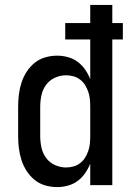

<svg xmlns="http://www.w3.org/2000/svg" viewBox="-20 -755 540 783"><path d="M213 8Q188 8 164 1Q140 -6 121 -21.5Q102 -37 88.5 -58Q75 -79 67.5 -102.5Q60 -126 57 -150.5Q54 -175 54 -200V-320Q54 -345 57 -369.5Q60 -394 67.5 -417.5Q75 -441 88.5 -462Q102 -483 121 -498.5Q140 -514 164 -521Q188 -528 213 -528Q235 -528 257 -522Q279 -516 296.5 -503Q314 -490 327 -471.5Q340 -453 348 -432V-594H246V-661H348V-735H438V-661H481V-594H438V0H348V-88Q340 -67 327 -48.5Q314 -30 296.5 -17Q279 -4 257 2Q235 8 213 8ZM249 -72Q264 -72 279 -76Q294 -80 306.5 -89.5Q319 -99 327 -112Q335 -125 340 -139.5Q345 -154 346.5 -169.5Q348 -185 348 -200V-320Q348 -335 346.5 -350.5Q345 -366 340 -380.5Q335 -395 327 -408Q319 -421 306.5 -430.5Q294 -440 279 -444Q264 -448 249 -448Q226 -448 204 -438Q182 -428 168 -409Q154 -390 149 -366.5Q144 -343 144 -320V-200Q144 -177 149 -153.5Q154 -130 168 -111Q182 -92 204 -82Q226 -72 249 -72Z"/></svg>

Font: Iosevka SS10 Medium
Style: Regular
Weight: 500
Monospace: yes
Designer: Belleve Invis
Foundry: Belleve Invis
Version: Version 28.0.6; ttfautohint (v1.8.4)